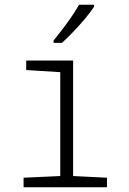

<svg xmlns="http://www.w3.org/2000/svg" viewBox="-20 -786 540 806"><path d="M79 0V-40L233 -47V-483L90 -492V-532H287V-47L429 -40V0ZM205 -616Q236 -654 264 -692.5Q292 -731 312 -766H375V-758Q360 -735 336.5 -707Q313 -679 287 -652Q261 -625 240 -606H205Z"/></svg>

Font: Noto Sans Mono ExtraCondensed Light
Style: Regular
Weight: 300
Width: 2
Designer: Monotype Design Team
Foundry: Monotype Imaging Inc.
Version: Version 2.014; ttfautohint (v1.8.4.7-5d5b)